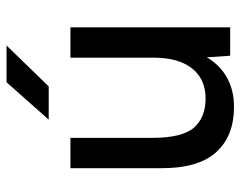

<svg xmlns="http://www.w3.org/2000/svg" viewBox="-96 -644 752 601"><g transform="rotate(-90 280.5 -344.0)"><path d="M401 -73Q376 -31 336.5 -9.5Q297 12 246 12Q154 12 103.5 -44.5Q53 -101 54 -219V-500H149V-244Q149 -150 181 -113.5Q213 -77 272 -77Q333 -77 366.5 -119.5Q400 -162 400 -240V-500H495V0H406ZM323 -700H438L310 -568H206Z"/></g></svg>

Font: Oak Sans Medium
Style: Regular
Weight: 500
Designer: Erik Kennedy, Walven
Foundry: Erik Kennedy, Walven
Version: Version 1.000